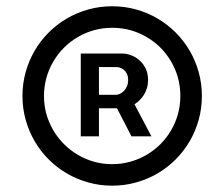

<svg xmlns="http://www.w3.org/2000/svg" viewBox="-20 -757 710 608"><path d="M335.2 -169Q296.2 -169 259.8 -179.2Q223.4 -189.3 191.8 -207.7Q160.2 -226.2 134.2 -252.1Q108.3 -278.1 89.8 -309.7Q71.4 -341.3 61.3 -377.7Q51.1 -414.1 51.1 -453.1Q51.1 -492.5 61.3 -528.8Q71.4 -565 89.8 -596.6Q108.3 -628.2 134.2 -654.1Q160.2 -680 191.8 -698.5Q223.4 -717 259.8 -727.1Q296.2 -737.2 335.2 -737.2Q374.6 -737.2 410.9 -727.1Q447.1 -717 478.7 -698.5Q510.3 -680 536.2 -654.1Q562.1 -628.2 580.6 -596.6Q599.1 -565 609.2 -528.6Q619.3 -492.2 619.3 -453.1Q619.3 -414.1 609.2 -377.7Q599.1 -341.3 580.6 -309.7Q562.1 -278.1 536.2 -252.1Q510.3 -226.2 478.7 -207.7Q447.1 -189.3 410.7 -179.2Q374.3 -169 335.2 -169ZM335.2 -237.2Q365.1 -237.2 392.6 -244.9Q420.1 -252.5 444.2 -266.7Q468.4 -280.9 487.9 -300.4Q507.5 -320 521.7 -344.1Q535.9 -368.3 543.5 -395.8Q551.1 -423.3 551.1 -453.1Q551.1 -497.9 534.3 -537.3Q517.4 -576.7 488.1 -606Q458.8 -635.3 419.4 -652.2Q380 -669 335.2 -669Q305.4 -669 277.9 -661.4Q250.4 -653.8 226.2 -639.6Q202.1 -625.4 182.5 -605.8Q163 -586.3 148.8 -562.1Q134.6 -538 127 -510.5Q119.3 -483 119.3 -453.1Q119.3 -408.4 136.4 -369.1Q153.4 -329.9 182.7 -300.6Q212 -271.3 251.2 -254.3Q290.5 -237.2 335.2 -237.2ZM235.8 -587.4H368.6Q380.7 -587.4 394.7 -582.2Q408.7 -577.1 420.8 -566.8Q432.9 -556.5 440.9 -540.7Q448.9 -524.9 448.9 -503.6Q448.9 -490.1 445.3 -478.3Q441.8 -466.6 435.9 -457Q430 -447.4 422.2 -439.8Q414.4 -432.2 405.9 -426.8L459.5 -325.3H396.3L350.5 -414.1H293.3V-325.3H235.8ZM346.6 -456.7Q352.6 -456.7 359.4 -459.7Q366.1 -462.7 372 -468.6Q377.8 -474.4 381.7 -483.1Q385.7 -491.8 385.7 -503.6Q385.7 -515.6 381.7 -523.4Q377.8 -531.2 372 -536Q366.1 -540.8 359.6 -542.8Q353 -544.7 348 -544.7H293.3V-456.7Z"/></svg>

Font: Fast_Sans
Style: Regular
Weight: 400
Designer: Rasmus Andersson
Foundry: rsms
Version: Version 3.018;git-588b23468